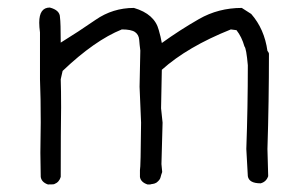

<svg xmlns="http://www.w3.org/2000/svg" viewBox="-20 -495 817 509"><path d="M378 -6H371Q353 -12 351 -26V-44Q353 -50 354 -170L350 -265L352 -361Q350 -376 349 -389.5Q348 -403 338 -410Q328 -417 303 -417Q231 -388 146 -307L141 -285Q142 -256 142 -211Q141 -151 141 -26Q137 -12 124 -7Q123 -6 107 -6Q90 -12 88 -26L87 -90L88 -171Q88 -236 86 -285V-409Q84 -424 84 -435Q84 -475 112 -475Q139 -468 139 -449Q141 -435 141 -382Q188 -411 233.5 -442.5Q279 -474 335 -474Q390 -458 401 -415Q406 -398 409 -381Q456 -415 507.5 -444.5Q559 -474 621 -474L646 -458Q681 -418 689 -360Q692 -357 693 -353Q693 -226 689 -100L691 -28Q686 -13 671 -9Q640 -9 637 -28L633 -100Q637 -211 637 -322Q633 -367 628 -372Q621 -397 607 -415L592 -417Q477 -371 409 -310L407 -208L411 -170L408 -60L410 -39Q407 -31 405.5 -24.5Q404 -18 395 -11Q390 -8 385.5 -7.5Q381 -7 378 -6Z"/></svg>

Font: Yozai
Style: Regular
Weight: 400
Designer: LXGW / Y.OzVox
Foundry: LXGW / Y.OzVox
Version: Version 0.861;October 22, 2024